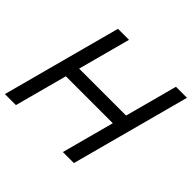

<svg xmlns="http://www.w3.org/2000/svg" viewBox="-199 -908 1096 1096"><g transform="rotate(45 349.0 -360.0)"><path d="M-26.5 0H62.5L147.7 -318H526.7L441.5 0H530.5L723.5 -720H634.5L549.4 -402.5H170.4L255.5 -720H166.5Z"/></g></svg>

Font: Manrope
Style: MediumItalic
Weight: 500
Italic angle: -15°
Designer: Mikhail Sharanda
Foundry: Mikhail Sharanda
Version: Version 4.502;hotconv 1.0.109;makeotfexe 2.5.65596